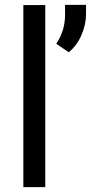

<svg xmlns="http://www.w3.org/2000/svg" viewBox="-20 -771 374 791"><path d="M166.5 0H76.2V-750H166.5ZM263.2 -555.7 211.9 -590.8Q247.1 -644 248 -706.1V-751H334.5V-713.9Q334.5 -669.4 315.2 -625.7Q295.9 -582 263.2 -555.7Z"/></svg>

Font: Roboto
Style: Regular
Weight: 400
Designer: Google
Version: Version 2.001047; 2015